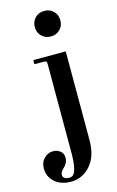

<svg xmlns="http://www.w3.org/2000/svg" viewBox="-195 -780 657 1074"><g transform="rotate(-15 134.0 -243.0)"><path d="M125 -597Q104 -618 104 -650Q104 -682 125 -703Q146 -724 178 -724Q210 -724 231 -703Q252 -682 252 -650Q252 -618 231 -597Q210 -576 178 -576Q146 -576 125 -597ZM-52 126Q-52 92 -30 69.5Q-8 47 22 47Q46 47 63.5 61Q81 75 81 100Q81 131 53 156Q36 172 36 188Q36 202 47 208Q58 214 73 214Q88 214 97.5 204Q107 194 113.5 164Q120 134 120 82V-434Q120 -443 116.5 -446.5Q113 -450 104 -450H48V-474H236V40Q236 134 189.5 186Q143 238 77 238Q20 238 -16 207Q-52 176 -52 126Z"/></g></svg>

Font: Old Standard TT
Style: Bold
Weight: 700
Designer: Alexey Kryukov <alexios@thessalonica.org.ru>
Version: Version 2.2